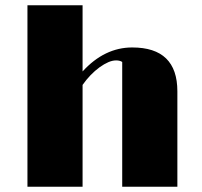

<svg xmlns="http://www.w3.org/2000/svg" viewBox="-20 -711 770 731"><path d="M483.4 -530.3Q655.3 -530.3 655.3 -363.3V0H445.3V-475.1Q436.5 -481 422.1 -481Q407.7 -481 392.1 -474.1Q376.5 -467.3 359.4 -455.1Q322.8 -428.2 294.4 -387.7V0H84.5V-690.9H294.4V-439Q377.9 -530.3 483.4 -530.3Z"/></svg>

Font: Limelight
Style: Regular
Weight: 400
Designer: Nicole Fally
Foundry: Nicole Fally
Version: Version 1.002